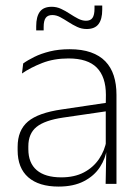

<svg xmlns="http://www.w3.org/2000/svg" viewBox="-20 -678 518 708"><path d="M369.5 0 372 -125 370 -131.5V-290L370.5 -328Q370.5 -394.5 337 -428.5Q303.5 -462.5 232.5 -462.5Q178.5 -462.5 135.2 -445.5Q92 -428.5 61 -407L65.5 -444Q82 -456 106.8 -468.2Q131.5 -480.5 164 -488.5Q196.5 -496.5 237 -496.5Q282 -496.5 314.8 -485Q347.5 -473.5 368.5 -451.8Q389.5 -430 399.5 -399Q409.5 -368 409.5 -328.5V0ZM196 10Q123.5 10 84.2 -24.2Q45 -58.5 45 -124V-136.5Q45 -197.5 83 -229.8Q121 -262 208 -274.5L379.5 -300L381.5 -269L213.5 -244.5Q145 -234.5 114.8 -210Q84.5 -185.5 84.5 -138.5V-128Q84.5 -77 115.5 -50.5Q146.5 -24 206 -24Q254.5 -24 289.2 -42.2Q324 -60.5 345.2 -91.8Q366.5 -123 373 -162L383.5 -131H374.5Q369.5 -94 348.5 -61.8Q327.5 -29.5 289.5 -9.8Q251.5 10 196 10ZM299.5 -571Q281 -571 264.5 -578.8Q248 -586.5 232.2 -596.8Q216.5 -607 202 -614.8Q187.5 -622.5 173 -622.5Q156 -622.5 148.5 -612Q141 -601.5 141 -578.5V-566H113.5V-581.5Q113.5 -616.5 127 -634.8Q140.5 -653 171 -653Q189 -653 205.5 -645.2Q222 -637.5 237.5 -627.2Q253 -617 268 -609.2Q283 -601.5 297 -601.5Q314 -601.5 321.2 -612.2Q328.5 -623 328.5 -646V-657.5H357V-642.5Q357 -607 343.2 -589Q329.5 -571 299.5 -571Z"/></svg>

Font: Anek Telugu Medium ExtraLight
Style: Regular
Weight: 250
Version: Version 1.003